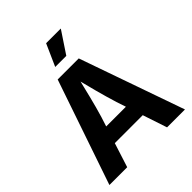

<svg xmlns="http://www.w3.org/2000/svg" viewBox="-254 -1102 1256 1256"><g transform="rotate(-45 373.5 -474.5)"><path d="M23.8 0 272.7 -727.5H467.6L722.8 0H557.1L440.5 -351Q419.3 -418.9 397.7 -499.9Q376.1 -580.8 352.2 -676.2H384.5Q361.3 -580.3 341.1 -499Q320.9 -417.6 300.8 -351L188.4 0ZM179.3 -168.8V-285.8H567.3V-168.8ZM319.1 -796.7 386.9 -948.7H522.8L421.7 -796.7Z"/></g></svg>

Font: Inter Variable LoSnoCo
Style: Regular
Weight: 400
Designer: Rasmus Andersson
Foundry: rsms
Version: Version 4.000;git-a52131595; featfreeze: case,dlig,ss01,ss02